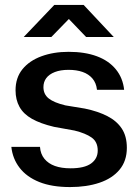

<svg xmlns="http://www.w3.org/2000/svg" viewBox="-20 -748 563 778"><path d="M264 10Q190 10 139 -10.5Q88 -31 59.5 -68Q31 -105 26 -153H142Q144 -124 160 -104.5Q176 -85 202.5 -75.5Q229 -66 266 -66Q322 -66 349 -85.5Q376 -105 376 -138Q376 -173 351.5 -190.5Q327 -208 282 -219L199 -234Q144 -247 109.5 -266.5Q75 -286 59 -315Q43 -344 43 -382Q43 -433 71 -467.5Q99 -502 148 -520Q197 -538 258 -538Q324 -538 372.5 -520Q421 -502 449.5 -467Q478 -432 483 -384H373Q370 -412 354.5 -430Q339 -448 314.5 -456.5Q290 -465 258 -465Q225 -465 202 -456Q179 -447 167.5 -431.5Q156 -416 156 -395Q156 -366 177.5 -349Q199 -332 245 -321L324 -308Q377 -297 415 -277.5Q453 -258 473.5 -227Q494 -196 494 -149Q494 -96 464.5 -60.5Q435 -25 383 -7.5Q331 10 264 10ZM76 -598 200 -728H319L441 -598H329L259 -671L188 -598Z"/></svg>

Font: Hubot Sans Medium
Style: Regular
Weight: 500
Designer: Deni Anggara
Foundry: GitHub, Inc., Subsidiary of Microsoft Corporation
Version: Version 2.000